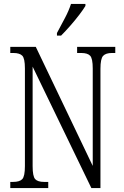

<svg xmlns="http://www.w3.org/2000/svg" viewBox="-20 -951 626 971"><path d="M32 0V-31H46Q79 -31 92.5 -45Q106 -59 106 -111V-605Q106 -656 92.5 -669.5Q79 -683 48 -683H32V-714H161L449 -112V-605Q449 -655 436 -669Q423 -683 391 -683H370V-714H563V-683H546Q515 -683 501.5 -668.5Q488 -654 488 -603V0H442L145 -614V-111Q145 -59 158 -45Q171 -31 203 -31H224V0ZM268 -784Q290 -825 309 -861Q328 -897 339 -931H412V-921Q402 -904 381.5 -877Q361 -850 336 -821.5Q311 -793 289 -771H268Z"/></svg>

Font: Noto Serif Tamil ExtraCondensed Light
Style: Regular
Weight: 300
Width: 2
Designer: Indian Type Foundry, Tom Grace, and the Monotype Design Team
Foundry: Monotype Imaging Inc.
Version: Version 2.004; ttfautohint (v1.8.4.7-5d5b)